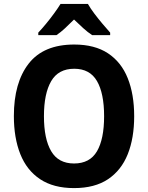

<svg xmlns="http://www.w3.org/2000/svg" viewBox="-20 -953 758 983"><path d="M667 -358Q667 -246 634 -163.5Q601 -81 533 -35.5Q465 10 359 10Q254 10 185.5 -35.5Q117 -81 84 -164Q51 -247 51 -359Q51 -530 127 -627.5Q203 -725 360 -725Q465 -725 533 -680Q601 -635 634 -552.5Q667 -470 667 -358ZM205 -358Q205 -242 242 -179Q279 -116 359 -116Q440 -116 476.5 -178.5Q513 -241 513 -358Q513 -475 476.5 -538Q440 -601 360 -601Q279 -601 242 -537.5Q205 -474 205 -358ZM430 -933Q443 -910 463 -883.5Q483 -857 504.5 -831.5Q526 -806 544 -786V-773H452Q429 -788 406.5 -808.5Q384 -829 359 -853Q334 -828 312.5 -808Q291 -788 269 -773H176V-786Q194 -805 215.5 -831Q237 -857 257 -884.5Q277 -912 290 -933Z"/></svg>

Font: Noto Sans Khmer UI SemiCondensed
Style: Bold
Weight: 700
Width: 4
Designer: Danh Hong and the Monotype Design Team
Foundry: Monotype Imaging Inc.
Version: Version 2.002; ttfautohint (v1.8.4.7-5d5b)